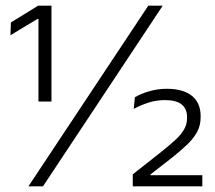

<svg xmlns="http://www.w3.org/2000/svg" viewBox="-20 -659 762 679"><path d="M116 -300V-592H112.5L17 -534.5L18.5 -579.5L115 -639H162V-300ZM80.5 0 504.5 -639H555.5L132 0ZM449.5 0V-42.5L553.5 -124.5Q581.5 -147 601.2 -165.2Q621 -183.5 631.2 -201.8Q641.5 -220 641.5 -241V-244.5Q641.5 -274.5 622.2 -289.8Q603 -305 563.5 -305Q532.5 -305 504.8 -296Q477 -287 453 -274L457 -315Q476.5 -327 506.8 -336Q537 -345 569.5 -345Q628 -345 658.8 -320Q689.5 -295 689.5 -249V-244Q689.5 -216 677.5 -193.2Q665.5 -170.5 643 -148.8Q620.5 -127 589 -102L512 -42V-31L491.5 -39.5H695.5V0Z"/></svg>

Font: Anek Bangla Medium Light
Style: Regular
Weight: 300
Version: Version 1.003